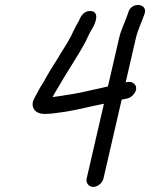

<svg xmlns="http://www.w3.org/2000/svg" viewBox="-20 -658 591 755"><path d="M346.7 77C364.3 77 382.8 61.4 386.8 44L458.4 -266L481.6 -271C490.8 -273.7 498.7 -278.8 505.1 -286.5C530.1 -316.2 506 -343.9 474.1 -334L513.8 -506C522.2 -542.1 536.1 -567.5 548.2 -603C563.7 -644.5 497.8 -652.4 485.1 -611L481.8 -601C470 -566.7 456.7 -544.5 447.8 -506L404.4 -318C371 -310.5 325.2 -300.7 296.9 -294C257.5 -286 224 -282 186.7 -276C189.3 -281.3 191.7 -286 194 -290L208.5 -314C242.4 -374.1 282.4 -431 315.8 -493C329 -519.4 331.3 -528.1 343.1 -546C359.1 -573.2 369.7 -610.9 338.4 -614.5C315 -617.2 299.4 -599.7 291.7 -579C291.2 -577 289.5 -574 286.6 -570C274.2 -548 270.6 -539.2 257.2 -512C241.9 -482.8 221.7 -454.3 206.8 -428C187.9 -398.5 167.8 -366.2 151.6 -336L137.3 -313L123.3 -287C115.2 -271.1 105.2 -257.9 109 -240.5C113.4 -220.4 129.6 -210 157.5 -210C183.4 -210 212.5 -215.6 239.6 -219C287.5 -226.7 337.2 -240.2 388.7 -250L320.8 44C316.8 61.4 329.2 77 346.7 77Z"/></svg>

Font: HoneyBee
Style: RegIt
Weight: 400
Foundry: Cannot Into Space Fonts
Version: Version 0.89